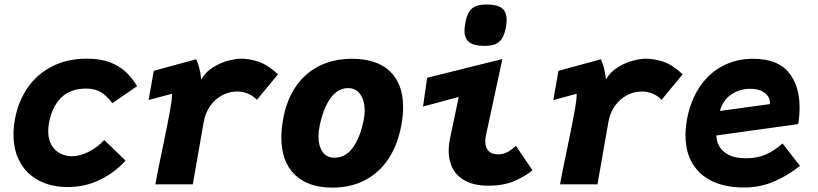

<svg xmlns="http://www.w3.org/2000/svg" viewBox="-20 -820 3640 854"><path d="M40 -221.5Q40 -255 46.5 -289.5Q61 -369.5 103.2 -430.2Q145.5 -491 212.5 -525Q279.5 -559 366 -559Q426.5 -559 469 -542.8Q511.5 -526.5 539.2 -500.2Q567 -474 590 -437L479.5 -361Q454.5 -395 428 -410.5Q401.5 -426 362.5 -426Q292.5 -426 251.2 -384.8Q210 -343.5 197.5 -270Q194.5 -252 194.5 -236Q194.5 -197.5 210.5 -172.5Q226.5 -147.5 250.5 -136.2Q274.5 -125 299 -125Q334.5 -125 374.8 -145Q415 -165 443.5 -197.5L538.5 -105.5Q490 -52 424 -20Q358 12 280 12Q209 12 154.8 -16Q100.5 -44 70.2 -96.8Q40 -149.5 40 -221.5Z M704 -165Q727.5 -277.5 737 -332.5Q741.5 -360.5 743 -371Q744.5 -381.5 745 -403L641 -375L664 -505L853 -556.5Q861.5 -536 866.2 -518.2Q871 -500.5 875.5 -466.5Q894.5 -500.5 928.5 -521.2Q962.5 -542 996.5 -550.5Q1030.5 -559 1053 -559Q1088 -559 1128.8 -546Q1169.5 -533 1216.5 -489.5L1122.5 -376Q1107.5 -392.5 1084.5 -402.8Q1061.5 -413 1034.5 -413Q1001 -413 969.8 -397Q938.5 -381 916 -350.2Q893.5 -319.5 886 -277L837.5 0H671Q681.5 -60 704 -165Z M1231.5 -208Q1231.5 -246 1239 -288.5Q1254.5 -376 1296.8 -436.5Q1339 -497 1402.5 -527.8Q1466 -558.5 1545.5 -558.5Q1656.5 -558.5 1714.8 -502.5Q1773 -446.5 1773 -343.5Q1773 -307 1765.5 -265.5Q1749.5 -176 1707.5 -113Q1665.5 -50 1602 -17.8Q1538.5 14.5 1458.5 14.5Q1350 14.5 1290.8 -43.5Q1231.5 -101.5 1231.5 -208ZM1597 -283Q1602 -306 1602 -328.5Q1602 -373 1582.5 -400.5Q1563 -428 1528.5 -428Q1482 -428 1449.8 -382.8Q1417.5 -337.5 1401.5 -259Q1396.5 -232.5 1396.5 -213.5Q1396.5 -171 1414.8 -144.8Q1433 -118.5 1467.5 -118.5Q1517 -118.5 1549.2 -163Q1581.5 -207.5 1597 -283Z M1975.5 -149.5Q1975.5 -172.5 1981 -201L2020.5 -389L1861.5 -346L1880 -474L2214.5 -557.5L2141.5 -218Q2138.5 -204 2138.5 -190.5Q2138.5 -164 2152.8 -148.8Q2167 -133.5 2195.5 -133.5Q2218.5 -133.5 2236.5 -143.2Q2254.5 -153 2275 -171L2348 -63Q2317 -36 2268.2 -15Q2219.5 6 2152.5 6Q2092.5 6 2053 -14Q2013.5 -34 1994.5 -69Q1975.5 -104 1975.5 -149.5ZM2046 -684Q2046 -698.5 2050 -719.5Q2056 -751.5 2067.8 -769Q2079.5 -786.5 2097.8 -793.2Q2116 -800 2144 -800Q2191.5 -800 2212.5 -783.5Q2233.5 -767 2233.5 -732Q2233.5 -715.5 2230 -698Q2224 -666.5 2212.8 -648.8Q2201.5 -631 2183 -623.5Q2164.5 -616 2134 -616Q2088 -616 2067 -632.2Q2046 -648.5 2046 -684Z M2504 -165Q2527.5 -277.5 2537 -332.5Q2541.5 -360.5 2543 -371Q2544.5 -381.5 2545 -403L2441 -375L2464 -505L2653 -556.5Q2661.5 -536 2666.2 -518.2Q2671 -500.5 2675.5 -466.5Q2694.5 -500.5 2728.5 -521.2Q2762.5 -542 2796.5 -550.5Q2830.5 -559 2853 -559Q2888 -559 2928.8 -546Q2969.5 -533 3016.5 -489.5L2922.5 -376Q2907.5 -392.5 2884.5 -402.8Q2861.5 -413 2834.5 -413Q2801 -413 2769.8 -397Q2738.5 -381 2716 -350.2Q2693.5 -319.5 2686 -277L2637.5 0H2471Q2481.5 -60 2504 -165Z M3029 -218Q3029 -250 3035 -285Q3050 -370 3091 -431.8Q3132 -493.5 3193.2 -526Q3254.5 -558.5 3329 -558.5Q3437.5 -558.5 3487 -499.2Q3536.5 -440 3536.5 -342Q3536.5 -305.5 3530.5 -268L3166.5 -217.5Q3166.5 -192 3179.5 -169Q3192.5 -146 3221.8 -131Q3251 -116 3296 -116Q3348 -116 3385.8 -132.5Q3423.5 -149 3460.5 -182L3538 -82.5Q3488 -41 3424.8 -13.5Q3361.5 14 3289 14Q3208.5 14 3150.2 -13Q3092 -40 3060.5 -92.2Q3029 -144.5 3029 -218ZM3318.5 -425Q3270.5 -425 3233.2 -400.2Q3196 -375.5 3182 -326.5L3404.5 -357Q3406 -374 3397.2 -389.5Q3388.5 -405 3368.5 -415Q3348.5 -425 3318.5 -425Z"/></svg>

Font: JuliaMono Black
Style: Italic
Weight: 900
Italic angle: -9°
Monospace: yes
Designer: cormullion
Foundry: corm
Version: Version 0.057; ttfautohint (v1.8.4)